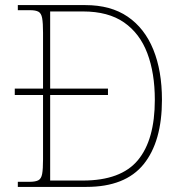

<svg xmlns="http://www.w3.org/2000/svg" viewBox="-20 -734 717 754"><path d="M50 0V-20H95Q119 -20 130.5 -26Q142 -32 145.5 -51Q149 -70 149 -108V-361H38V-386H149V-605Q149 -644 145.5 -663Q142 -682 131 -688Q120 -694 98 -694H50V-714H315Q415 -714 481.5 -668.5Q548 -623 582 -539.5Q616 -456 616 -342Q616 -178 544 -89Q472 0 319 0ZM305 -25Q455 -25 521.5 -105Q588 -185 588 -342Q588 -447 558.5 -525Q529 -603 467 -646Q405 -689 306 -689H177V-386H404V-361H177V-25Z"/></svg>

Font: Noto Serif Tamil Thin
Style: Regular
Weight: 100
Designer: Indian Type Foundry, Tom Grace, and the Monotype Design Team
Foundry: Monotype Imaging Inc.
Version: Version 2.004; ttfautohint (v1.8.4.7-5d5b)